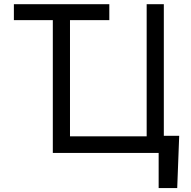

<svg xmlns="http://www.w3.org/2000/svg" viewBox="-20 -748 936 939"><path d="M514.6 -727.5V-649.4H47.9V-727.5ZM856.4 -84 846.7 171.9H755.9V0H704.1V-84ZM238.3 0V-727.5H322.3V-81.1H697.3V-727.5H781.2V0Z"/></svg>

Font: Inter
Style: Regular
Weight: 400
Designer: Rasmus Andersson
Foundry: rsms
Version: Version 4.000;git-8c9346024